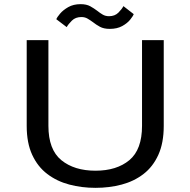

<svg xmlns="http://www.w3.org/2000/svg" viewBox="-20 -893 915 924"><path d="M439.5 11Q373 11 313.5 -4.8Q254 -20.5 207.8 -55.5Q161.5 -90.5 135 -147.8Q108.5 -205 108.5 -287V-700H213V-287.5Q213 -173 275.2 -122.2Q337.5 -71.5 439.5 -71.5Q541.5 -71.5 602.5 -122.2Q663.5 -173 663.5 -287.5V-700H768V-287Q768 -205 742 -147.8Q716 -90.5 670.5 -55.5Q625 -20.5 565.8 -4.8Q506.5 11 439.5 11ZM508 -754Q479.5 -754 460.8 -764.2Q442 -774.5 427 -786.5Q414 -796 401.2 -803.5Q388.5 -811 371.5 -811Q343.5 -811 326 -793.8Q308.5 -776.5 301 -762.5L251 -800.5Q254.5 -810 269 -827.2Q283.5 -844.5 308.5 -858.8Q333.5 -873 368 -873Q396 -873 414.5 -862.8Q433 -852.5 448 -841Q461 -830.5 474.2 -822.8Q487.5 -815 505 -815Q532.5 -815 549.8 -832.2Q567 -849.5 574 -863.5L623.5 -825Q620 -815 606.2 -798Q592.5 -781 568 -767.5Q543.5 -754 508 -754Z"/></svg>

Font: Trispace SemiExpanded
Style: Regular
Weight: 400
Width: 6
Designer: Tyler Finck
Foundry: Etcetera Type Company
Version: Version 1.210; ttfautohint (v1.8.3)